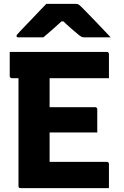

<svg xmlns="http://www.w3.org/2000/svg" viewBox="-20 -967 640 987"><path d="M30 -700H529Q533 -700 535 -698.5Q537 -697 538.5 -695Q540 -693 540 -689Q540 -655 540 -627.5Q540 -600 540 -565H41Q38 -565 35.5 -566.5Q33 -568 31.5 -570.5Q30 -573 30 -576Q30 -611 30 -638.5Q30 -666 30 -700ZM176 -416H469Q473 -416 475 -414.5Q477 -413 478.5 -411Q480 -409 480 -405Q480 -382 480 -362Q480 -342 480 -324Q480 -306 480 -286H176ZM86 0Q83 0 81 -0.5Q79 -1 77.5 -2.5Q76 -4 75.5 -6Q75 -8 75 -11Q75 -31 75 -79.5Q75 -128 75 -194.5Q75 -261 75 -335.5Q75 -410 75 -483Q75 -556 75 -616H243L235 -592Q235 -568 235 -543.5Q235 -519 235 -495Q235 -451 235 -405.5Q235 -360 235 -315Q235 -270 235 -224.5Q235 -179 235 -135H528Q534 -135 537 -132Q540 -129 540 -124Q540 -91 540 -62Q540 -33 540 0ZM218 -947Q234 -947 264.5 -947Q295 -947 325.5 -947Q356 -947 371 -947Q378 -947 383.5 -944Q389 -941 402 -928Q410 -920 426 -903.5Q442 -887 463 -865.5Q484 -844 506 -820.5Q528 -797 549 -775Q521 -775 482.5 -775Q444 -775 416 -775Q405 -775 400.5 -777Q396 -779 388 -785Q373 -797 347.5 -819Q322 -841 284 -878L336 -857Q320 -857 303.5 -857Q287 -857 270 -857L320 -880Q285 -846 255.5 -820.5Q226 -795 203 -775H76Q72 -775 69.5 -775.5Q67 -776 66 -778Q65 -780 65 -782Q65 -786 68.5 -790Q72 -794 85 -808Q98 -822 115 -839.5Q132 -857 150.5 -876.5Q169 -896 186.5 -914.5Q204 -933 218 -947Z"/></svg>

Font: Recursive Monospace ExtraBold
Style: Regular
Weight: 800
Version: Version 1.047